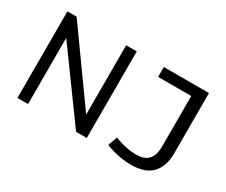

<svg xmlns="http://www.w3.org/2000/svg" viewBox="-114 -1027 1595 1356"><g transform="rotate(30 683.5 -349.0)"><path d="M106.4 -706.1H181.2L585.4 -141.1V-706.1H671.9V0H584.5L192.9 -539.1V0H106.4ZM828.1 -34.2 855 -109.9Q866.7 -104.5 894.5 -95.5Q922.4 -86.4 958.5 -79.3Q994.6 -72.3 1030.3 -72.3Q1100.1 -72.3 1131.3 -108.2Q1162.6 -144 1162.6 -212.4V-625.5H892.6V-706.1H1260.7V-210.4Q1260.7 -110.4 1206.5 -51Q1152.3 8.3 1033.2 8.3Q992.2 8.3 950.9 1.2Q909.7 -5.9 877 -15.9Q844.2 -25.9 828.1 -34.2Z"/></g></svg>

Font: Monda
Style: Regular
Weight: 400
Designer: Vernon Adams
Foundry: Vernon Adams
Version: Version 2.100; ttfautohint (v1.8.3)